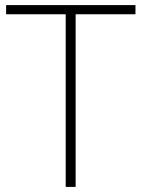

<svg xmlns="http://www.w3.org/2000/svg" viewBox="-20 -734 555 754"><path d="M277 0V-678H512V-714H4V-678H238V0Z"/></svg>

Font: Noto Sans Thai Looped ExtraLight
Style: Regular
Weight: 200
Designer: Sasikarn Vongin, Ben Mitchell
Foundry: The Fontpad Ltd
Version: Version 1.001